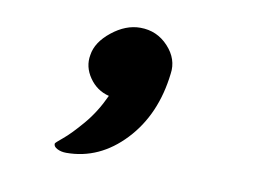

<svg xmlns="http://www.w3.org/2000/svg" viewBox="-50 -264 717 508"><g transform="rotate(10 309.0 -10.0)"><path d="M154 170Q140 170 129.5 164.5Q119 159 120 151Q120 149 139.5 133Q159 117 188.5 82.5Q218 48 239 2Q206 -6 186 -35Q166 -64 172 -96Q177 -131 214 -160.5Q251 -190 290 -190Q335 -190 365.5 -157Q396 -124 390 -84Q377 28 310 99Q243 170 154 170Z"/></g></svg>

Font: Hermit
Style: Bold Italic
Weight: 700
Italic angle: -10°
Designer: Pablo Caro
Version: Version 2.000;PS 002.000;hotconv 1.0.88;makeotf.lib2.5.64775